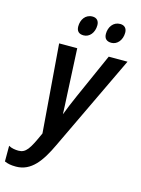

<svg xmlns="http://www.w3.org/2000/svg" viewBox="-167 -981 782 1066"><g transform="rotate(15 224.0 -448.5)"><path d="M367 -792C400 -792 427 -823 427 -866C427 -892 412 -906 388 -906C348 -906 325 -871 325 -833C325 -806 339 -792 367 -792ZM207 -792C241 -792 267 -823 267 -866C267 -892 252 -906 229 -906C188 -906 166 -871 166 -833C166 -806 180 -792 207 -792ZM33 9C121 9 172 -64 219 -164L481 -714H373L257 -453C239 -413 223 -373 210 -339C209 -363 207 -417 205 -448L192 -714H88L128 -207C84 -108 66 -80 23 -80C7 -80 -17 -83 -33 -93V-3C-15 5 3 9 33 9Z"/></g></svg>

Font: Noto Sans UI Condensed Medium
Style: Italic
Weight: 500
Width: 3
Italic angle: -12°
Designer: Monotype Design Team
Foundry: Monotype Imaging Inc.
Version: Version 1.901